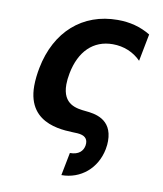

<svg xmlns="http://www.w3.org/2000/svg" viewBox="-85 -631 773 908"><g transform="rotate(10 301.0 -176.5)"><path d="M271.5 208C364.3 208 438.5 145.5 457 50.8C460 36.1 460.9 22.5 460.9 11.2C460.9 -96.2 373.5 -106 333 -109.9C288.1 -114.3 220.2 -121.6 220.2 -218.3C220.2 -234.9 222.2 -252.4 226.1 -272.9C247.1 -380.9 310.1 -443.8 404.3 -443.8C457.5 -443.8 504.9 -423.8 539.6 -388.2L564.9 -519C516.6 -547.9 465.8 -561 407.2 -561C238.8 -561 116.2 -453.1 81.1 -272.9C75.7 -245.6 71.8 -213.4 71.8 -185.5C71.8 8.8 261.2 -3.4 312 0C347.2 2.4 360.8 17.6 360.8 40C360.8 44.4 360.4 48.3 359.9 50.8C355 77.1 335.9 98.1 293 98.1Z"/></g></svg>

Font: Hack
Style: Bold Oblique
Weight: 700
Italic angle: -12°
Monospace: yes
Designer: Christopher Simpkins
Foundry: Christopher Simpkins
Version: Version 2.010